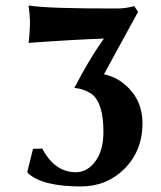

<svg xmlns="http://www.w3.org/2000/svg" viewBox="-20 -671 586 698"><path d="M280.8 -408.2Q318.8 -476.1 357.9 -530.8Q246.1 -526.9 84 -515.1Q88.9 -555.2 88.9 -594.2Q88.9 -612.3 84 -650.9Q153.8 -639.6 403.8 -640.1Q438 -640.1 467.8 -648.9L481.9 -627.9L357.9 -400.9Q400.9 -392.1 435.1 -362.8Q498 -308.6 498 -223.1Q498 -122.1 431.2 -56.2Q367.2 6.8 273.9 6.8Q134.8 6.8 82 -41L79.1 -45.9L100.1 -129.9L133.8 -130.9Q178.7 -44.9 255.9 -44.9Q294.9 -44.9 323.2 -80.1Q356.4 -121.1 356 -192.9Q356 -293.9 314.9 -328.1Q284.2 -349.1 250 -351.1Z"/></svg>

Font: Linux Biolinum
Style: Bold
Weight: 700
Designer: Philipp H. Poll
Foundry: Philipp H. Poll
Version: Version 1.3.2 ; ttfautohint (v0.9)